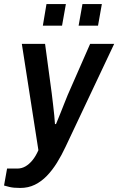

<svg xmlns="http://www.w3.org/2000/svg" viewBox="-56 -743 585 950"><path d="M44 187Q11 187 -9.5 182Q-30 177 -36 175L-21 91H30Q51 91 69.5 80.5Q88 70 104.5 50Q121 30 134 0L52 -526H167L200 -281Q203 -256 206.5 -226.5Q210 -197 212.5 -172Q215 -147 216 -129H221Q225 -139 231.5 -154.5Q238 -170 245.5 -189Q253 -208 261.5 -229.5Q270 -251 279 -273L390 -526H509L269 -18Q249 25 226 62Q203 99 176 127Q149 155 116.5 171Q84 187 44 187ZM156 -616 174 -723H270L251 -616ZM333 -616 352 -723H448L429 -616Z"/></svg>

Font: Archivo SemiCondensed SemiBold
Style: Italic
Weight: 600
Width: 4
Italic angle: -10°
Designer: Hector Gatti
Foundry: Omnibus-Type
Version: Version 2.001